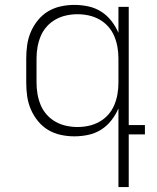

<svg xmlns="http://www.w3.org/2000/svg" viewBox="-20 -548 640 783"><path d="M296 -30Q319 -30 342 -35Q365 -40 385.5 -51.5Q406 -63 421.5 -80.5Q437 -98 446 -119.5Q455 -141 459 -164Q463 -187 463 -210V-310Q463 -333 459 -356Q455 -379 446 -400.5Q437 -422 421.5 -439.5Q406 -457 385.5 -468.5Q365 -480 342 -485Q319 -490 296 -490Q273 -490 250 -485Q227 -480 206.5 -468.5Q186 -457 170.5 -439.5Q155 -422 146 -400.5Q137 -379 133 -356Q129 -333 129 -310V-210Q129 -187 133 -164Q137 -141 146 -119.5Q155 -98 170.5 -80.5Q186 -63 206.5 -51.5Q227 -40 250 -35Q273 -30 296 -30ZM463 215V-106Q452 -80 434 -57Q416 -34 392 -19Q368 -4 340 2Q312 8 283 8Q255 8 227.5 2Q200 -4 176.5 -18Q153 -32 135 -54Q117 -76 106 -101.5Q95 -127 91 -154.5Q87 -182 87 -210V-310Q87 -338 91 -365.5Q95 -393 106 -418.5Q117 -444 135 -466Q153 -488 176.5 -502Q200 -516 227.5 -522Q255 -528 283 -528Q312 -528 340 -522Q368 -516 392 -501Q416 -486 434 -463Q452 -440 463 -414V-520H505V-38H571V0H505V215Z"/></svg>

Font: Iosevka Extralight Extended
Style: Regular
Weight: 200
Width: 7
Monospace: yes
Designer: Belleve Invis
Foundry: Belleve Invis
Version: Version 32.5.0; ttfautohint (v1.8.4)